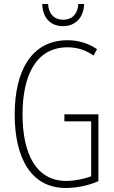

<svg xmlns="http://www.w3.org/2000/svg" viewBox="-20 -1017 565 954"><path d="M398 -997H369C367 -950 340 -919 294 -919C249 -919 221 -949 219 -997H190C192 -924 235 -887 293 -887C355 -887 396 -930 398 -997ZM300 -449V-414H433V-141C398 -128 353 -118 309 -118C157 -118 92 -257 92 -448C92 -647 162 -782 316 -782C357 -782 400 -772 445 -741L462 -773C413 -805 366 -817 315 -817C138 -817 53 -667 53 -448C53 -237 131 -83 307 -83C358 -83 418 -94 469 -117V-449Z"/></svg>

Font: Noto Sans Kannada UI ExtraCondensed ExtraLight
Style: Regular
Weight: 200
Width: 2
Designer: Jelle Bosma - Monotype Design Team
Foundry: Monotype Imaging Inc.
Version: Version 2.005